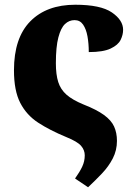

<svg xmlns="http://www.w3.org/2000/svg" viewBox="-20 -570 571 811"><path d="M39 -273Q39 -410 108 -480Q177 -550 298 -550Q405 -550 452.5 -517.5Q500 -485 500 -444Q500 -423 489.5 -401.5Q479 -380 447.5 -365Q416 -350 355 -350Q355 -386 349.5 -416.5Q344 -447 331 -466Q318 -485 295 -485Q272 -485 254.5 -468.5Q237 -452 226.5 -412Q216 -372 216 -303Q216 -255 226 -223.5Q236 -192 261 -170Q286 -148 332 -129Q388 -107 419 -84.5Q450 -62 462 -35.5Q474 -9 474 25Q474 65 456.5 99Q439 133 411 162.5Q383 192 352 221L297 184Q317 156 327.5 133.5Q338 111 338 86Q338 64 322.5 46Q307 28 260 9Q190 -20 141 -52Q92 -84 65.5 -135.5Q39 -187 39 -273Z"/></svg>

Font: Noto Serif ExtraBold
Style: Regular
Weight: 800
Designer: Monotype Design Team
Foundry: Monotype Imaging Inc.
Version: Version 2.014